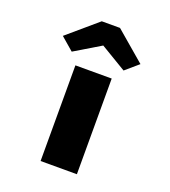

<svg xmlns="http://www.w3.org/2000/svg" viewBox="-144 -905 892 1009"><g transform="rotate(20 301.5 -400.0)"><path d="M200 0V-535H403V0ZM157 -596 85 -658 251 -800H353L519 -658L447 -596L287 -692H317Z"/></g></svg>

Font: Lexend Zetta Black
Style: Regular
Weight: 900
Designer: Bonnie Shaver-Troup, Thomas Jockin
Foundry: Lexend
Version: Version 1.007